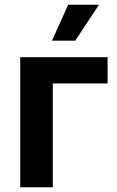

<svg xmlns="http://www.w3.org/2000/svg" viewBox="-20 -786 490 806"><path d="M431.6 -545.9V-435.5H201.7V0H64.9V-545.9ZM198.2 -615.2 266.1 -766.1H395.5L295.9 -615.2Z"/></svg>

Font: Inter Cardless
Style: Bold
Weight: 700
Designer: Rasmus Andersson
Foundry: rsms
Version: Version 4.001;git-9221beed3